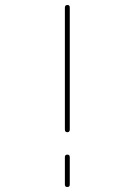

<svg xmlns="http://www.w3.org/2000/svg" viewBox="-20 -750 540 770"><path d="M240.2 -9.8V-120.1Q240.2 -129.9 250 -129.9Q259.8 -129.9 259.8 -120.1V-9.8Q259.8 0 250 0Q240.2 0 240.2 -9.8ZM240.2 -230.5V-719.7Q240.2 -729.5 250 -730Q259.8 -730.5 259.8 -719.7V-230.5Q259.8 -219.7 250 -219.7Q240.2 -219.7 240.2 -230.5Z"/></svg>

Font: Rounded Mgen+ 1mn thin
Style: Regular
Weight: 100
Designer: [Source Han Sans]
Ryoko NISHIZUKA  (kana & ideographs); Paul D. Hunt (Latin, Greek & Cyrillic); Wenlong ZHANG  (bopomofo
Version: Version 1.059.20150602